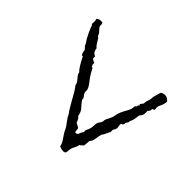

<svg xmlns="http://www.w3.org/2000/svg" viewBox="-92 -604 689 689"><g transform="rotate(-45 252.5 -259.0)"><path d="M320.3 -398.4Q329.1 -404.3 339.8 -404.3Q342.8 -407.2 346.2 -409.2Q349.6 -411.1 351.6 -415Q359.4 -417 364.3 -420.9Q369.1 -424.8 377 -429.2Q384.8 -433.6 394.5 -438Q404.3 -442.4 411.1 -445.3Q418 -448.2 418.9 -447.8Q419.9 -447.3 424.8 -452.1Q428.7 -453.1 432.1 -452.6Q435.5 -452.1 439.5 -452.1Q443.4 -452.1 449.2 -454.1Q456.1 -447.3 456.1 -439.5Q456.1 -431.6 455.1 -428.7Q446.3 -425.8 439.5 -426.8Q432.6 -422.9 427.2 -417.5Q421.9 -412.1 417.5 -409.7Q413.1 -407.2 411.6 -407.2Q410.2 -407.2 409.2 -406.2L407.2 -402.3Q399.4 -396.5 390.6 -391.6Q381.8 -386.7 375 -378.9Q355.5 -377 351.6 -362.3H341.8Q335 -358.4 333 -347.7H322.3Q323.2 -345.7 320.8 -345.7Q318.4 -345.7 316.9 -344.2Q315.4 -342.8 315.9 -341.3Q316.4 -339.8 314.5 -338.9L299.8 -331.1Q287.1 -324.2 273.9 -313.5Q260.7 -302.7 252 -299.3Q243.2 -295.9 239.7 -296.9Q236.3 -297.9 231 -295.9Q225.6 -293.9 220.7 -289.1Q215.8 -284.2 208 -285.2Q194.3 -275.4 184.6 -266.1Q174.8 -256.8 157.2 -253.9Q150.4 -245.1 136.7 -241.2Q132.8 -236.3 130.9 -231.4Q128.9 -226.6 125 -222.7Q120.1 -221.7 115.7 -221.7Q111.3 -221.7 107.4 -219.7V-216.8Q107.4 -209 116.7 -206.1Q126 -203.1 130.9 -198.2L137.7 -199.2Q139.6 -199.2 146.5 -195.8Q153.3 -192.4 159.7 -190.9Q166 -189.5 173.8 -189.5Q181.6 -189.5 187 -187.5Q192.4 -185.5 194.8 -183.1Q197.3 -180.7 201.7 -178.7Q206.1 -176.8 210.4 -176.8Q214.8 -176.8 218.8 -174.8L232.4 -168Q241.2 -163.1 251.5 -161.6Q261.7 -160.2 272.9 -155.3Q284.2 -150.4 297.4 -142.6Q310.5 -134.8 326.2 -134.8Q327.1 -129.9 332 -129.4Q336.9 -128.9 338.9 -125Q340.8 -127 343.3 -127Q345.7 -127 348.6 -124Q351.6 -121.1 354.5 -119.6Q357.4 -118.2 360.8 -118.7Q364.3 -119.1 373 -115.7Q381.8 -112.3 388.2 -112.3Q394.5 -112.3 401.4 -110.4L424.8 -103.5Q430.7 -97.7 430.7 -85.9Q430.7 -74.2 418.9 -64.5Q405.3 -65.4 395 -70.8Q384.8 -76.2 377 -76.2L369.1 -75.2Q364.3 -75.2 364.3 -79.6Q364.3 -84 358.4 -84Q352.5 -84 345.7 -90.8Q345.7 -90.8 332 -90.8Q326.2 -90.8 322.3 -93.8L311.5 -100.6Q292 -102.5 284.2 -105.5Q276.4 -108.4 275.4 -109.4Q274.4 -110.4 274.4 -109.9Q274.4 -109.4 271.5 -109.4Q268.6 -109.4 264.2 -113.3Q259.8 -117.2 253.9 -116.2Q248 -118.2 247.1 -122.1Q246.1 -126 240.2 -126L226.6 -124Q218.8 -124 210 -130.9H197.3Q197.3 -131.8 193.4 -133.8Q172.9 -142.6 168 -147.5Q156.2 -150.4 143.1 -152.3Q129.9 -154.3 121.1 -162.1H116.2L96.7 -164.1Q94.7 -168 91.3 -170.4Q87.9 -172.9 86.9 -176.8Q78.1 -178.7 70.3 -182.6Q54.7 -191.4 42 -190.9Q29.3 -190.4 29.3 -202.1Q29.3 -210.9 34.2 -222.7Q46.9 -224.6 60.5 -234.4Q74.2 -244.1 81.1 -248Q87.9 -252 90.8 -252.9Q93.8 -253.9 100.6 -258.3Q107.4 -262.7 117.2 -270.5Q127 -278.3 138.7 -283.2Q145.5 -289.1 156.7 -295.4Q168 -301.8 179.2 -308.6Q190.4 -315.4 201.7 -321.3Q212.9 -327.1 228.5 -338.9L238.3 -341.8Q246.1 -346.7 253.4 -353.5Q260.7 -360.4 270.5 -362.3Q281.2 -374 320.3 -393.6Z"/></g></svg>

Font: Mountains of Christmas
Style: Regular
Weight: 400
Designer: Crystal Kluge
Foundry: Font Diner, Inc DBA Tart Workshop
Version: Version 1.002